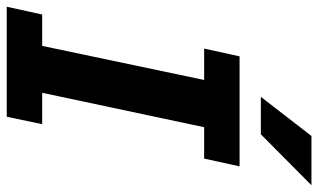

<svg xmlns="http://www.w3.org/2000/svg" viewBox="-210 -736 943 569"><g transform="rotate(90 261.5 -451.5)"><path d="M-3 0 20 -105H113L214 -585H121L144 -690H470L447 -585H354L252 -105H345L323 0ZM264 -753 380 -903H526L375 -753Z"/></g></svg>

Font: Radio Canada SemiBold
Style: Italic
Weight: 600
Italic angle: -12°
Designer: Charles Daoud, Etienne Aubert Bonn, Alexandre Saumier Demers, Jacques Le Bailly
Foundry: Radio-Canada
Version: Version 2.104; ttfautohint (v1.8.4.7-5d5b);gftools[0.9.28.de